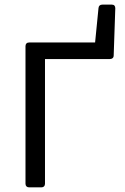

<svg xmlns="http://www.w3.org/2000/svg" viewBox="-20 -807 539 827"><path d="M404.3 -772.5 389.6 -624H105.5C95.7 -624 89.8 -618.2 89.8 -608.4V-15.6C89.8 -5.9 95.7 0 105.5 0H158.2C168 0 173.8 -5.9 173.8 -15.6V-552.7H453.1C462.9 -552.7 469.7 -557.6 469.7 -568.4L476.6 -771.5C476.6 -781.2 471.7 -787.1 461.9 -787.1H420.9C411.1 -787.1 405.3 -782.2 404.3 -772.5Z"/></svg>

Font: Ed Sans Neue
Style: Regular
Weight: 400
Designer: Stephen Hutchings
Version: Version 1.004;PS 001.004;hotconv 1.0.88;makeotf.lib2.5.64775